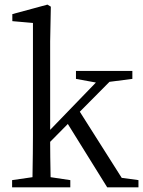

<svg xmlns="http://www.w3.org/2000/svg" viewBox="-20 -808 618 828"><path d="M32.2 0V-31.2L120.1 -43.9Q122.1 -159.2 122.1 -222.7V-709L33.2 -716.8V-747.1L184.6 -788.1L199.2 -779.3L196.3 -628.9V-248L393.6 -452.1L307.6 -467.8V-502H550.8V-467.8L452.1 -455.1L324.2 -326.2L504.9 -41L577.1 -31.2V0H442.4L272.5 -273.4L196.3 -196.3Q196.3 -141.6 198.2 -43.9L283.2 -31.2V0Z"/></svg>

Font: Bpmf Zihi Only R
Style: R
Weight: 400
Foundry: But Ko
Version: Version 1.320